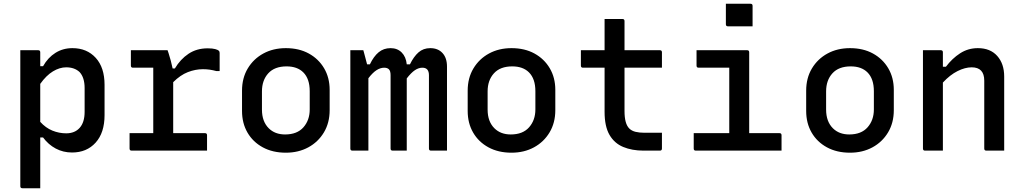

<svg xmlns="http://www.w3.org/2000/svg" viewBox="-20 -801 5440 1021"><path d="M88 -534H183Q194 -534 194 -523V-449H209Q235 -495 275 -520Q315 -545 365 -545Q442 -545 489 -493.5Q536 -442 536 -350V-189Q536 -95 488.5 -42.5Q441 10 363 10Q316 10 276.5 -11Q237 -32 209 -70H194V200H99Q88 200 88 189ZM332 -443Q297 -443 261.5 -421.5Q226 -400 194 -355V-153Q223 -121 258.5 -106.5Q294 -92 332 -92Q378 -92 404 -121.5Q430 -151 430 -206V-333Q430 -389 403 -418Q376 -443 332 -443Z M669 -93H795V-441H687Q676 -441 676 -452V-534H871Q871 -534 876.5 -518Q882 -502 888 -479Q894 -456 898 -437H910Q939 -486 982.5 -515Q1026 -544 1084 -544Q1110 -544 1124.5 -540Q1139 -536 1144 -531Q1148 -527 1148 -519V-423H1131Q1112 -428 1095.5 -430.5Q1079 -433 1059 -433Q1019 -433 979 -417.5Q939 -402 901 -364V-93H1070Q1081 -93 1081 -82V0H680Q669 0 669 -11Z M1500 -545Q1570 -545 1622 -516.5Q1674 -488 1703.5 -438Q1733 -388 1733 -323V-215Q1733 -148 1702.5 -97Q1672 -46 1619.5 -17.5Q1567 11 1500 11Q1430 11 1377.5 -17.5Q1325 -46 1296 -96Q1267 -146 1267 -211V-319Q1267 -386 1297.5 -437Q1328 -488 1380.5 -516.5Q1433 -545 1500 -545ZM1504 -448Q1440 -448 1406.5 -411Q1373 -374 1373 -315V-218Q1373 -155 1409 -119Q1442 -86 1496 -86Q1560 -86 1593.5 -124Q1627 -162 1627 -219V-316Q1627 -382 1593 -416Q1561 -448 1504 -448Z M1939 0H1854Q1843 0 1843 -11V-534H1912Q1912 -534 1915.5 -521.5Q1919 -509 1923.5 -491.5Q1928 -474 1932 -459H1947Q1967 -501 1993.5 -523Q2020 -545 2057 -545Q2093 -545 2116 -522Q2139 -499 2143 -459H2160Q2180 -500 2205.5 -522.5Q2231 -545 2268 -545Q2309 -545 2333 -519Q2357 -493 2357 -447V0H2272Q2261 0 2261 -11V-401Q2261 -441 2226 -441Q2206 -441 2186 -427.5Q2166 -414 2143 -384V0H2068Q2057 0 2057 -11V-401Q2057 -423 2048.5 -432Q2040 -441 2023 -441Q2003 -441 1982.5 -428Q1962 -415 1939 -385Z M2700 -545Q2770 -545 2822 -516.5Q2874 -488 2903.5 -438Q2933 -388 2933 -323V-215Q2933 -148 2902.5 -97Q2872 -46 2819.5 -17.5Q2767 11 2700 11Q2630 11 2577.5 -17.5Q2525 -46 2496 -96Q2467 -146 2467 -211V-319Q2467 -386 2497.5 -437Q2528 -488 2580.5 -516.5Q2633 -545 2700 -545ZM2704 -448Q2640 -448 2606.5 -411Q2573 -374 2573 -315V-218Q2573 -155 2609 -119Q2642 -86 2696 -86Q2760 -86 2793.5 -124Q2827 -162 2827 -219V-316Q2827 -382 2793 -416Q2761 -448 2704 -448Z M3500 -95V-11Q3500 0 3489 0H3402Q3341 0 3294 -19.5Q3247 -39 3221 -84Q3195 -129 3195 -206V-441H3080Q3069 -441 3069 -452V-534H3195V-700H3290Q3301 -700 3301 -689V-534H3489Q3500 -534 3500 -523V-441H3301V-210Q3301 -143 3326 -118Q3339 -105 3359.5 -100Q3380 -95 3408 -95Z M3669 -93H3858V-441H3695Q3684 -441 3684 -452V-534H3953Q3964 -534 3964 -523V-93H4125Q4136 -93 4136 -82V0H3680Q3669 0 3669 -11ZM3840 -781H3971Q3982 -781 3982 -770V-661H3851Q3840 -661 3840 -672Z M4500 -545Q4570 -545 4622 -516.5Q4674 -488 4703.5 -438Q4733 -388 4733 -323V-215Q4733 -148 4702.5 -97Q4672 -46 4619.5 -17.5Q4567 11 4500 11Q4430 11 4377.5 -17.5Q4325 -46 4296 -96Q4267 -146 4267 -211V-319Q4267 -386 4297.5 -437Q4328 -488 4380.5 -516.5Q4433 -545 4500 -545ZM4504 -448Q4440 -448 4406.5 -411Q4373 -374 4373 -315V-218Q4373 -155 4409 -119Q4442 -86 4496 -86Q4560 -86 4593.5 -124Q4627 -162 4627 -219V-316Q4627 -382 4593 -416Q4561 -448 4504 -448Z M4994 0H4899Q4888 0 4888 -11V-534H4983Q4994 -534 4994 -523V-446H5010Q5043 -490 5085.5 -517.5Q5128 -545 5180 -545Q5246 -545 5283 -503.5Q5320 -462 5320 -394V0H5225Q5214 0 5214 -11V-372Q5214 -443 5147 -443Q5112 -443 5072 -423Q5032 -403 4994 -362Z"/></svg>

Font: Recursive Mn Lnr St Med
Style: Regular
Weight: 500
Monospace: yes
Version: Version 1.079;hotconv 1.0.112;makeotfexe 2.5.65598; ttfautoh